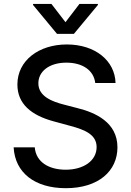

<svg xmlns="http://www.w3.org/2000/svg" viewBox="-20 -969 683 1001"><path d="M476.6 -536.2H582.4C579.2 -652.7 476.2 -737.2 328.5 -737.2C182.5 -737.2 70.7 -653.8 70.7 -528.4C70.7 -427.2 143.1 -367.9 259.9 -336.3L345.9 -312.9C423.7 -292.3 483.7 -266.7 483.7 -202.1C483.7 -131 415.8 -84.2 322.4 -84.2C237.9 -84.2 167.6 -121.8 161.2 -201H51.1C58.2 -69.2 160.2 12.1 323.2 12.1C494 12.1 592.3 -77.8 592.3 -201C592.3 -332 475.5 -382.8 383.2 -405.5L312.1 -424C255.3 -438.6 179.7 -465.2 180 -534.8C180 -596.6 236.5 -642.4 326 -642.4C409.4 -642.4 468.8 -603.3 476.6 -536.2ZM152.3 -943.2 277 -792.6H365.4L490.4 -943.2V-948.5H394.2L321.4 -853.3L248.2 -948.5H152.3Z"/></svg>

Font: Margiela Sans Medium
Style: Regular
Weight: 500
Designer: Stefan Endress, Andreas Faust
Version: Version 1.100;FEAKit 1.0